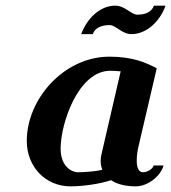

<svg xmlns="http://www.w3.org/2000/svg" viewBox="-20 -651 607 681"><path d="M526 -631C518 -609 497 -599 467 -599C445 -599 423 -631 389 -631C331 -631 286 -580 268 -530H309C317 -552 339 -562 369 -562C391 -562 412 -530 446 -530C504 -530 550 -581 567 -631ZM536 -409C497 -429 451 -450 368 -450C208 -450 75 -301 75 -151C75 -59 142 10 230 10C272 10 333 2 374 -12C394 2 424 10 462 10C505 10 551 -28 560 -64H525C522 -52 503 -40 487 -40C472 -40 465 -56 465 -81C465 -97 467 -115 472 -135ZM408 -398 340 -104C338 -96 337 -88 337 -80C337 -69 339 -59 343 -49C321 -43 279 -40 256 -40C237 -40 195 -58 195 -124C195 -214 258 -400 371 -400C385 -400 397 -399 408 -398Z"/></svg>

Font: Pfennig
Style: BoldItalic
Weight: 700
Italic angle: -13°
Version: Version 20100423